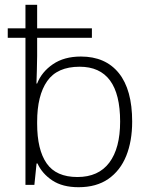

<svg xmlns="http://www.w3.org/2000/svg" viewBox="-20 -780 635 810"><path d="M311.5 9.8Q243.7 9.8 200.7 -18.8Q157.7 -47.4 138.2 -90.3H134.3L125 0H87.4V-620.6H12.7V-660.6H87.4V-759.8H136.7V-660.6H367.7V-620.6H136.7V-543.9Q136.7 -516.1 135.5 -482.9Q134.3 -449.7 133.8 -427.7H136.7Q155.8 -476.6 203.1 -509Q250.5 -541.5 321.3 -541.5Q424.8 -541.5 481.2 -471.7Q537.6 -401.9 537.6 -267.1Q537.6 -184.6 512.5 -122.3Q487.3 -60.1 437 -25.1Q386.7 9.8 311.5 9.8ZM306.6 -33.2Q395.5 -33.2 441.2 -94Q486.8 -154.8 486.8 -267.1Q486.8 -498.5 315.9 -498.5Q221.7 -498.5 179.2 -438Q136.7 -377.4 136.7 -266.1V-258.3Q136.7 -148.4 176.8 -90.8Q216.8 -33.2 306.6 -33.2Z"/></svg>

Font: Open Sans Light
Style: Regular
Weight: 300
Designer: Monotype Design Team
Foundry: Monotype Imaging Inc.
Version: Version 3.000; ttfautohint (v1.8.4)